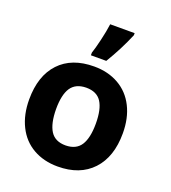

<svg xmlns="http://www.w3.org/2000/svg" viewBox="-145 -903 909 1020"><g transform="rotate(20 309.5 -393.0)"><path d="M563.5 -273.9Q563.5 -140.6 493.2 -65.4Q422.9 9.8 297.4 9.8Q218.8 9.8 158.7 -24.4Q98.6 -58.6 66.4 -123.5Q34.2 -188 34.2 -273.9Q34.2 -407.7 104 -481.9Q173.8 -556.2 300.3 -556.2Q378.9 -556.2 439 -522Q499 -487.8 531.2 -423.8Q563.5 -359.9 563.5 -273.9ZM186 -274.4Q186.5 -193.4 212.9 -151.4Q239.3 -109.9 298.8 -109.9Q358.4 -110.4 384.8 -151.4Q411.1 -192.4 411.1 -273.4Q411.1 -354.5 384.8 -395.5Q358.4 -436 298.8 -436Q239.3 -435.5 212.4 -395.5Q186 -355.5 186 -274.4ZM440.4 -795.9V-784.2Q402.3 -693.4 349.1 -606H262.2V-621.1Q271.5 -647.5 284.2 -701.2Q296.9 -754.9 302.2 -795.9Z"/></g></svg>

Font: NotoSans-Bold
Style: Bold
Weight: 700
Designer: Monotype Design team
Foundry: Monotype Imaging Inc.
Version: Version 1.04